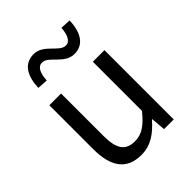

<svg xmlns="http://www.w3.org/2000/svg" viewBox="-229 -928 1064 1064"><g transform="rotate(-45 303.5 -396.0)"><path d="M251 13C325 13 379 -26 430 -85H433L440 0H516V-543H425V-158C373 -94 334 -66 278 -66C206 -66 176 -109 176 -210V-543H84V-199C84 -60 136 13 251 13ZM384 -645C461 -645 493 -711 496 -796L435 -799C431 -748 416 -712 383 -712C331 -712 301 -805 222 -805C145 -805 112 -741 109 -654L171 -650C174 -704 189 -739 223 -739C274 -739 305 -645 384 -645Z"/></g></svg>

Font: Noto Sans Mono CJK HK
Style: Regular
Weight: 400
Designer: Ryoko NISHIZUKA 西塚涼子 (kana, bopomofo & ideographs); Paul D. Hunt (Latin, Greek & Cyrillic); Sandoll Communications 산돌커뮤니
Foundry: Adobe
Version: Version 2.004;hotconv 1.0.118;makeotfexe 2.5.65603